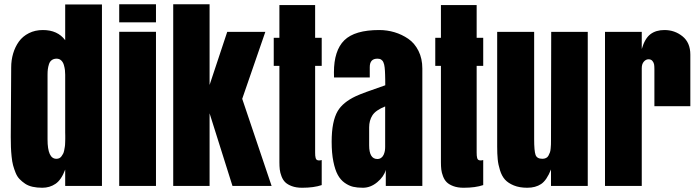

<svg xmlns="http://www.w3.org/2000/svg" viewBox="-20 -884 3317 913"><path d="M31.2 -232.9Q31.2 -232.9 33.2 -563Q33.2 -598.1 42.5 -629.6Q51.8 -661.1 69.8 -686.3Q87.9 -711.4 117.4 -726.3Q147 -741.2 184.1 -741.2Q253.9 -741.2 290 -692.9V-862.8H464.8V0H290V-77.6Q271.5 -28.3 243.9 -9.8Q216.3 8.8 181.2 8.8Q155.8 8.8 135 4.2Q114.3 -0.5 99.4 -10.5Q84.5 -20.5 73 -32.5Q61.5 -44.4 54.2 -62.5Q46.9 -80.6 42.2 -97.9Q37.6 -115.2 35.2 -139.4Q32.7 -163.6 32 -184.3Q31.2 -205.1 31.2 -232.9ZM206.1 -528.8V-253.9Q206.1 -251.5 206.1 -241.2Q206.1 -227.5 206.1 -224.6Q206.1 -223.6 206.1 -222.7Q206.1 -221.7 206.1 -220.7Q206.1 -128.9 248 -128.9Q255.9 -128.9 262 -131.8Q268.1 -134.8 272.5 -140.9Q276.9 -147 280 -152.8Q283.2 -158.7 285.2 -168.9Q287.1 -179.2 288.3 -186.3Q289.6 -193.4 289.8 -205.3Q290 -217.3 290.3 -222.9Q290.5 -228.5 290.3 -240Q290 -251.5 290 -253.9V-528.8Q290 -540 288.8 -550.8Q287.6 -561.5 283.7 -575Q279.8 -588.4 271 -596.7Q262.2 -605 249 -605Q235.4 -605 226.1 -598.1Q216.8 -591.3 212.9 -578.9Q209 -566.4 207.5 -555.2Q206.1 -543.9 206.1 -528.8Z M546.9 0V-732.9H721.7V0ZM546.9 -777.8V-863.8H721.7V-777.8Z M803.7 0V-863.8H976.6V-480L1060.5 -732.4H1241.7L1131.8 -414.1L1271.5 0H1085.4L976.6 -345.2V0Z M1308.6 -859.9H1478.5V-704.1H1509.8V-570.8H1478.5V-158.7Q1478.5 -149.4 1479 -144Q1479.5 -138.7 1481 -132.6Q1482.4 -126.5 1486.6 -123.8Q1490.7 -121.1 1497.1 -121.1Q1503.4 -121.1 1509.8 -123V-3.9Q1472.7 8.8 1416.5 8.8Q1388.2 8.8 1367.9 1.2Q1347.7 -6.3 1336.4 -17.3Q1325.2 -28.3 1318.6 -45.7Q1312 -63 1310.3 -78.1Q1308.6 -93.3 1308.6 -112.8V-570.8H1281.7V-704.1H1308.6Z M1557.1 -210Q1557.1 -307.1 1585.9 -356Q1610.8 -397.9 1672.4 -426.8Q1703.6 -441.4 1812 -478.5Q1812 -479 1812 -480Q1812 -495.6 1811.8 -505.4Q1811.5 -515.1 1811.3 -527.3Q1811 -539.6 1810.5 -546.9Q1810.1 -554.2 1809.1 -563Q1808.1 -571.8 1806.9 -576.4Q1805.7 -581.1 1803.5 -586.7Q1801.3 -592.3 1798.6 -595.2Q1795.9 -598.1 1792.5 -600.6Q1789.1 -603 1784.4 -604Q1779.8 -605 1774.4 -605Q1738.3 -605 1738.3 -564.9V-515.6H1568.4Q1567.9 -523.9 1567.9 -539.6Q1567.9 -644 1617.4 -692.6Q1667 -741.2 1783.2 -741.2Q1820.8 -741.2 1856 -730.7Q1891.1 -720.2 1921.4 -699.5Q1951.7 -678.7 1970 -642.1Q1988.3 -605.5 1988.3 -558.1V0H1814.5V-76.2Q1805.7 -43.9 1773.9 -17.6Q1742.2 8.8 1705.6 8.8Q1679.2 8.8 1659.2 4.2Q1639.2 -0.5 1619.1 -14.6Q1599.1 -28.8 1586.2 -52.5Q1573.2 -76.2 1565.2 -116Q1557.1 -155.8 1557.1 -210ZM1735.4 -278.3Q1735.4 -278.3 1735.4 -192.9Q1735.4 -127.9 1774.4 -127.9Q1785.2 -127.9 1793 -133.8Q1800.8 -139.6 1804.7 -148.9Q1808.6 -158.2 1810.1 -167Q1811.5 -175.8 1811.5 -185.1V-377.9Q1766.6 -359.9 1751 -335.7Q1735.4 -311.5 1735.4 -278.3Z M2076.7 -859.9H2246.6V-704.1H2277.8V-570.8H2246.6V-158.7Q2246.6 -149.4 2247.1 -144Q2247.6 -138.7 2249 -132.6Q2250.5 -126.5 2254.6 -123.8Q2258.8 -121.1 2265.1 -121.1Q2271.5 -121.1 2277.8 -123V-3.9Q2240.7 8.8 2184.6 8.8Q2156.2 8.8 2136 1.2Q2115.7 -6.3 2104.5 -17.3Q2093.3 -28.3 2086.7 -45.7Q2080.1 -63 2078.4 -78.1Q2076.7 -93.3 2076.7 -112.8V-570.8H2049.8V-704.1H2076.7Z M2601.1 -732.4H2774.9V0H2600.1V-78.1Q2579.6 -26.4 2553 -8.8Q2526.4 8.8 2487.3 8.8Q2450.2 8.8 2423.3 -2.2Q2396.5 -13.2 2381.3 -30Q2366.2 -46.9 2357.7 -74Q2349.1 -101.1 2346.7 -126.5Q2344.2 -151.9 2344.2 -187V-732.4H2520V-222.2Q2520 -166.5 2526.6 -147.7Q2533.2 -128.9 2559.1 -128.9Q2568.8 -128.9 2576.4 -132.6Q2584 -136.2 2588.1 -144Q2592.3 -151.9 2595 -159.2Q2597.7 -166.5 2598.6 -178.5Q2599.6 -190.4 2599.9 -197.3Q2600.1 -204.1 2600.1 -216.3Q2600.1 -220.2 2600.1 -222.2Z M2856.9 0V-732.4H3031.7V-650.9Q3046.4 -701.2 3072.8 -721.2Q3099.1 -741.2 3139.6 -741.2Q3188.5 -741.2 3225.6 -711.2Q3262.7 -681.2 3262.7 -624V-378.9H3091.8V-554.2Q3091.8 -567.4 3090.6 -576.4Q3089.4 -585.4 3082.8 -593.8Q3076.2 -602.1 3064 -602.1Q3051.3 -602.1 3041.5 -590.8Q3031.7 -579.6 3031.7 -560.1V0Z"/></svg>

Font: Anton
Style: Regular
Weight: 400
Foundry: vernon adams
Version: Version 1.000